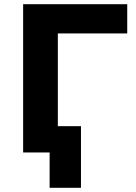

<svg xmlns="http://www.w3.org/2000/svg" viewBox="-20 -725 649 913"><path d="M216 168V0H105V-125H365V168ZM90 0V-705H585V-566H255V0Z"/></svg>

Font: Nunito Sans 7pt ExtraBold
Style: Regular
Weight: 800
Designer: Vernon Adams
Foundry: Vernon Adams
Version: Version 3.101;gftools[0.9.27]